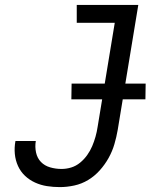

<svg xmlns="http://www.w3.org/2000/svg" viewBox="-20 -755 640 783"><path d="M224 8Q197 8 171.5 4Q146 0 123 -10.5Q100 -21 82 -38Q64 -55 53.5 -78Q43 -101 40.5 -127Q38 -153 43 -180H126Q122 -156 127 -133Q132 -110 147 -94.5Q162 -79 184.5 -72.5Q207 -66 231 -66Q251 -66 270.5 -72Q290 -78 306.5 -91.5Q323 -105 335.5 -122.5Q348 -140 356 -159Q364 -178 369.5 -197.5Q375 -217 378 -237L448 -662H293V-735H544L460 -225Q455 -196 446.5 -167Q438 -138 423 -111Q408 -84 387 -60.5Q366 -37 339.5 -21Q313 -5 283 1.5Q253 8 224 8ZM271 -350 272 -414H574L573 -350Z"/></svg>

Font: Iosevka HT Extended
Style: Italic
Weight: 400
Width: 7
Italic angle: -9°
Monospace: yes
Designer: Belleve Invis
Foundry: Belleve Invis
Version: Version 32.3.0; ttfautohint (v1.8.4)